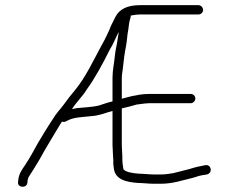

<svg xmlns="http://www.w3.org/2000/svg" viewBox="-20 -679 887 744"><path d="M418 -75C418 -70.3 418.3 -65 419 -59V-44C419.7 -38 420.3 -32.3 421 -27C425.9 17.1 469.4 26.9 516 30C531.9 30 556 33 575 33H604C650.6 33 686.2 19.4 724 11L741 6C751.6 1.5 769.3 -1.2 782 -3C805.1 -8.8 799.5 -42.4 776 -39C762.7 -35.7 744.2 -33.4 731 -29L714 -24C701.1 -20.8 689.1 -17.5 675 -14L651 -8C635.3 -5.4 621 -3 603 -3H576C557.6 -3 534.8 -6 518 -6C496.9 -7.8 470.2 -10.8 459 -22C457.7 -25.3 457 -28.7 457 -32C456.3 -36 455.7 -40.3 455 -45C455 -50.3 454.7 -56 454 -62V-74C454 -87 452 -101.9 452 -117V-259C469.6 -262.5 493.5 -269.3 510 -274L542 -278C546.7 -278.7 551.7 -279 557 -279H719C728.5 -279 737 -287.9 737 -297.5C737 -307.2 728.5 -315 719 -315H557C549.7 -315 542.7 -314.7 536 -314L520 -312C515.3 -310.7 510.3 -309.7 505 -309C489.3 -307.4 469.9 -300.4 454 -297C453.3 -296.3 452.7 -296 452 -296V-377C452 -391.1 454.8 -400.7 456 -413.5C459 -444.7 462.8 -473.1 468.5 -501.5C472.6 -521.8 472.5 -542.9 477 -563C478 -571.8 481.1 -597.9 484 -605C485 -608.6 487.5 -613.4 486 -618C486.7 -618.7 487.7 -619 489 -619C497.6 -621.2 513.6 -623 523 -623H749C758.5 -623 767 -630.8 767 -640.5C767 -650.1 758.5 -659 749 -659H523C475.2 -659 443 -644.9 427 -613L409 -577C407 -571 404.7 -565.2 402 -559.5L394 -542.5C388.1 -530 381.3 -516.1 374 -504C341.7 -444.8 312.1 -379.5 270 -329C256 -312.5 240.3 -292.7 228 -275C212.5 -253.7 198.5 -241.5 183 -215C163.2 -185.4 145.1 -154.8 126 -123C109.9 -93.3 94.6 -65.4 77 -39C62.9 -18.4 54.8 -7.1 51 16L50 26C46.8 48.7 82.9 51.6 86 30L87 20C87.7 16 89 11.7 91 7C102 -10.6 120.4 -38.6 132 -59C157.1 -105 186.6 -152.3 213 -197C215.7 -200.3 218 -204 220 -208C224.7 -206 229.3 -206 234 -208L246 -214C271.1 -225.4 300.3 -225 334 -229C363.7 -230.5 391.6 -242.9 416 -249V-117C416 -102.3 418 -87.1 418 -75ZM416 -286C397.4 -281.9 381.4 -276.1 363 -270C337.8 -263.7 304.4 -263 277 -260L259 -256C274.2 -282 301.1 -306.4 316 -332C349.1 -377.5 378.2 -432.3 405 -486C419 -508 428.2 -532.4 440 -556C439.3 -553.3 439 -550.3 439 -547C437.7 -539.7 436.7 -533.3 436 -528C433.3 -506.5 426.8 -483.5 425 -462C422.6 -435.5 416 -406.2 416 -379Z"/></svg>

Font: HoneyBee
Style: Lit
Weight: 300
Foundry: Cannot Into Space Fonts
Version: Version 0.89